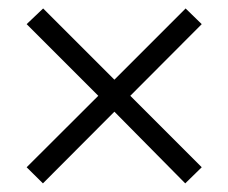

<svg xmlns="http://www.w3.org/2000/svg" viewBox="-20 -603 540 454"><path d="M250.5 -338.9 81.5 -169.4 43 -207.5 212.4 -376.5 43 -545.9 82 -583 250.5 -414.6 418.9 -583 457 -545.9 288.1 -376.5 457 -207.5 418 -169.4Z"/></svg>

Font: Spartan MB
Style: Regular
Weight: 400
Designer: Matt Bailey, Mirko Velimirovic
Foundry: Matt Bailey
Version: Version 1.005